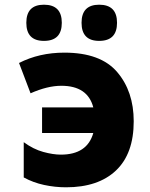

<svg xmlns="http://www.w3.org/2000/svg" viewBox="-20 -787 640 817"><path d="M243 -690Q243 -767 167 -767Q92 -767 92 -690Q92 -613 167 -613Q243 -613 243 -690ZM478 -690Q478 -767 402 -767Q327 -767 327 -690Q327 -613 402 -613Q478 -613 478 -690ZM261 10Q398 10 473.5 -61.5Q549 -133 549 -271Q549 -398 478.5 -480.5Q408 -563 254 -563Q147 -563 61 -519L110 -390Q182 -422 241 -422Q353 -422 377 -330H159V-221H377Q351 -129 239 -129Q206 -129 164 -140.5Q122 -152 81 -182V-32Q121 -10 167.5 0Q214 10 261 10Z"/></svg>

Font: Noto Sans Mono UI ExtraBold
Style: Regular
Weight: 800
Designer: Monotype Design team
Foundry: Monotype Imaging Inc.
Version: 1.000